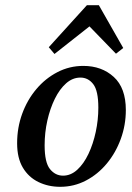

<svg xmlns="http://www.w3.org/2000/svg" viewBox="-20 -708 510 740"><path d="M212 12Q166 12 128 -6.5Q90 -25 68 -62Q46 -99 46 -156Q46 -216 65.5 -269.5Q85 -323 120 -364.5Q155 -406 201.5 -430Q248 -454 301 -454Q372 -454 418.5 -411.5Q465 -369 465 -284Q465 -226 445.5 -172.5Q426 -119 391.5 -77.5Q357 -36 311 -12Q265 12 212 12ZM223 -31Q253 -31 278 -54Q303 -77 321 -115Q339 -153 349 -199.5Q359 -246 359 -293Q359 -358 339.5 -383.5Q320 -409 290 -409Q260 -409 235 -387Q210 -365 191.5 -327.5Q173 -290 162.5 -243.5Q152 -197 152 -148Q152 -82 172.5 -56.5Q193 -31 223 -31ZM427 -501 298 -634H360L190 -500L168 -526L315 -688H361L455 -523Z"/></svg>

Font: Lisu Bosa ExtraBold
Style: Italic
Weight: 800
Italic angle: -19°
Designer: David Morse, Annie Olsen, Victor Gaultney, Frank Grießhammer (Latin)
Foundry: SIL International
Version: Version 2.000